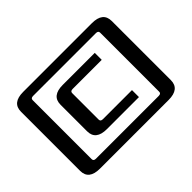

<svg xmlns="http://www.w3.org/2000/svg" viewBox="-128 -913 1167 1167"><g transform="rotate(-45 455.0 -330.0)"><path d="M65 -76V-584Q65 -660 160 -660H750Q845 -660 845 -584V-76Q845 0 750 0H160Q65 0 65 -76ZM165 -76Q165 -60 185 -60H725Q745 -60 745 -76V-584Q745 -600 725 -600H185Q165 -600 165 -584ZM265 -216V-444Q265 -520 360 -520H635V-460H385Q365 -460 365 -444V-216Q365 -200 385 -200H635V-140H360Q265 -140 265 -216Z"/></g></svg>

Font: Xolonium
Style: Regular
Weight: 400
Designer: Severin Meyer
Version: Version 4.2